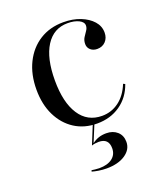

<svg xmlns="http://www.w3.org/2000/svg" viewBox="-119 -509 676 787"><g transform="rotate(-20 219.0 -115.0)"><path d="M237.9 11.3Q182.3 11.3 140.3 -15.7Q98.4 -42.7 74.6 -91.1Q50.8 -139.5 50.8 -204Q50.8 -270.2 75.8 -320.6Q100.8 -371 145.2 -398.8Q189.5 -426.6 248.4 -426.6Q289.5 -426.6 322.2 -413.7Q354.8 -400.8 374.2 -379Q393.5 -357.3 393.5 -329Q393.5 -305.6 379.4 -290.7Q365.3 -275.8 342.7 -275.8Q325 -275.8 313.7 -285.9Q302.4 -296 302.4 -311.3Q302.4 -327.4 309.7 -339.1Q316.9 -350.8 324.2 -360.9Q331.5 -371 331.5 -382.3Q331.5 -397.6 312.1 -407.3Q292.7 -416.9 263.7 -416.9Q202.4 -416.9 168.5 -363.7Q134.7 -310.5 134.7 -213.7Q134.7 -117.7 169.4 -64.5Q204 -11.3 267.7 -11.3Q308.9 -11.3 341.5 -35.5Q374.2 -59.7 392.7 -105.6L400.8 -101.6Q382.3 -48.4 339.1 -18.5Q296 11.3 237.9 11.3ZM211.3 197.6Q194.4 197.6 176.6 194.8Q158.9 191.9 148.4 188.7L150 183.1Q155.6 183.9 164.9 185.1Q174.2 186.3 183.1 186.3Q219.4 186.3 239.9 170.6Q260.5 154.8 260.5 127.4Q260.5 105.6 249.6 94.8Q238.7 83.9 216.9 83.9Q208.9 83.9 200.8 85.1Q192.7 86.3 186.3 88.7L219.4 7.3H226.6L196 81.5Q210.5 71 225.4 66.1Q240.3 61.3 258.1 61.3Q287.1 61.3 305.6 77.8Q324.2 94.4 324.2 122.6Q324.2 155.6 293.1 176.6Q262.1 197.6 211.3 197.6Z"/></g></svg>

Font: Playfair 144pt
Style: Regular
Weight: 400
Designer: Claus Eggers Sørensen
Foundry: Claus Eggers Sørensen
Version: Version 2.001;gftools[0.9.30]